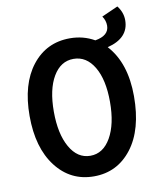

<svg xmlns="http://www.w3.org/2000/svg" viewBox="-87 -847 774 929"><g transform="rotate(-10 300.0 -383.0)"><path d="M579.1 -706.1Q579.1 -618.2 473.1 -591.8Q557.1 -500 557.1 -336.4Q557.1 -172.9 486.1 -80.3Q415 12.2 300 12.2Q185.1 12.2 114 -80.3Q43 -172.9 43 -329.3Q43 -485.8 113.5 -575.9Q184.1 -666 299.8 -666Q365.7 -666 419.9 -634.8Q488.3 -646.5 488.3 -695.3Q488.3 -720.7 473.1 -742.2L553.2 -777.8Q579.1 -744.6 579.1 -706.1ZM199.5 -154.5Q236.8 -88.9 299.8 -88.9Q362.8 -88.9 400.4 -154.5Q438 -220.2 438 -329.6Q438 -439 400.4 -502Q362.8 -564.9 299.8 -564.9Q236.8 -564.9 199.5 -502Q162.1 -439 162.1 -329.6Q162.1 -220.2 199.5 -154.5Z"/></g></svg>

Font: SourceCodePro-Semibold
Style: Regular
Weight: 600
Monospace: yes
Designer: Paul D. Hunt
Foundry: Adobe Systems Incorporated
Version: Version 1.009;PS 1.000;hotconv 1.0.70;makeotf.lib2.5.5900